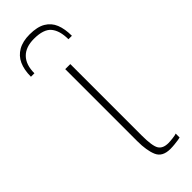

<svg xmlns="http://www.w3.org/2000/svg" viewBox="-223 -569 590 590"><g transform="rotate(-45 71.5 -274.5)"><path d="M61 -552Q94 -552 113.5 -540.5Q133 -529 141.5 -508Q150 -487 150 -457H135Q135 -494 119 -513.5Q103 -533 61 -533Q25 -533 6 -513.5Q-13 -494 -13 -457H-28Q-28 -487 -18.5 -508Q-9 -529 11 -540.5Q31 -552 61 -552ZM118 3Q84 3 73.5 -21Q63 -45 63 -86V-399H85V-89Q85 -43 94 -28.5Q103 -14 127 -14Q133 -14 146 -15.5Q159 -17 163 -19V-2Q160 -1 153 0Q146 1 137 2Q128 3 118 3Z"/></g></svg>

Font: Genos Thin
Style: Regular
Weight: 100
Designer: Robert E. Leuschke
Foundry: Robert E. Leuschke
Version: Version 1.010